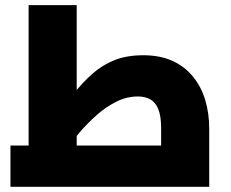

<svg xmlns="http://www.w3.org/2000/svg" viewBox="-20 -714 884 734"><path d="M20 0V-157.6H754.9L596 -21V-222.7Q596 -271 584.9 -297.3Q573.9 -323.7 554.1 -334.4Q534.3 -345.2 507.5 -345.2Q464.2 -345.2 424.2 -325Q384.3 -304.9 349.1 -273.6Q313.8 -242.2 284.8 -208.3Q255.8 -174.4 235.6 -146.4Q215.3 -118.3 204.8 -105.4L173.5 -242.4Q218.9 -301.3 256.4 -349.3Q294 -397.2 332.8 -431.6Q371.6 -465.9 418.3 -484.3Q464.9 -502.8 527.4 -502.8Q592.3 -502.8 639.8 -481Q687.2 -459.2 718.5 -420.2Q749.8 -381.3 764.8 -330.8Q779.8 -280.2 779.8 -222.7V0ZM89.4 -157.6V-694.5H273.2V-157.6Z"/></svg>

Font: TitilliumWeb ExtraLight
Style: Regular
Weight: 400
Designer: Mohamed Gaber, Accademia di Belle Arti di Urbino and others
Foundry: Kief Type Foundry, Accademia di Belle Arti di Urbino and others
Version: Version 3.000; ttfautohint (v1.8.2)